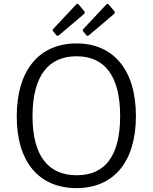

<svg xmlns="http://www.w3.org/2000/svg" viewBox="-20 -956 784 986"><path d="M384 -933C381 -937 376 -937 372 -934L253 -807C250 -805 249 -799 254 -794L268 -777C272 -770 277 -771 284 -776L409 -882C418 -889 417 -893 411 -900ZM538 -933C536 -937 531 -937 527 -934L408 -807C405 -805 403 -799 408 -794L422 -777C426 -770 431 -771 438 -776L563 -882C572 -889 571 -893 566 -900ZM373 10C562 10 678 -123 678 -360C678 -599 561 -733 373 -733C184 -733 66 -599 66 -358C66 -122 182 10 373 10ZM374 -56C230 -56 147 -153 147 -359C147 -568 230 -667 373 -667C516 -667 597 -569 597 -359C597 -152 517 -56 374 -56Z"/></svg>

Font: United Sans Light
Style: Regular
Weight: 300
Designer: Pablo Impallari, Rodrigo Fuenzalida (Modified by Dan O. Williams)
Version: Version 1.000;PS 001.000;hotconv 1.0.88;makeotf.lib2.5.64775